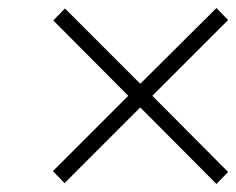

<svg xmlns="http://www.w3.org/2000/svg" viewBox="-20 -656 589 479"><path d="M520 -197 330 -388 141 -199 112 -229 300 -417 113 -605 142 -635 330 -447 520 -636 549 -606 360 -417 549 -227Z"/></svg>

Font: Stick No Bills ExtraLight ExtraLight
Style: Regular
Weight: 250
Version: Version 2.000